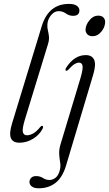

<svg xmlns="http://www.w3.org/2000/svg" viewBox="-20 -740 572 1007"><path d="M341.5 -719.5Q370 -719.5 383.2 -709.5Q396.5 -699.5 396.5 -686Q396.5 -657 363.5 -657Q342.5 -657 325.8 -669.2Q309 -681.5 287 -681.5Q265 -681.5 247.5 -660Q230 -638.5 228.5 -612Q227.5 -595.5 231.2 -580.5Q235 -565.5 236.8 -548Q238.5 -530.5 231.5 -508L110.5 -113Q95.5 -63 100 -46.8Q104.5 -30.5 121.5 -30.5Q137 -30.5 154.8 -40.5Q172.5 -50.5 191 -74Q197.5 -81 202 -80Q209 -78 204 -66Q188 -33.5 154 -12.5Q120 8.5 82.5 8.5Q47.5 8.5 37.2 -15.5Q27 -39.5 43.5 -93.5L199 -603Q235 -719.5 341.5 -719.5ZM466 -550Q446.5 -550 436.8 -561.5Q427 -573 429 -589.5Q431 -612 450.2 -635Q469.5 -658 494.5 -658Q515 -658 524.2 -646.5Q533.5 -635 531 -618.5Q529 -594.5 510 -572.2Q491 -550 466 -550ZM469 -349 327 126.5Q308.5 189.5 272 218.5Q235.5 247.5 183 247.5Q159 247.5 146.8 238Q134.5 228.5 134.5 214Q134.5 202 143.5 192.8Q152.5 183.5 169 183.5Q190 183.5 205.5 193.8Q221 204 240 204Q256 204 271.8 192Q287.5 180 295 147.5Q298.5 130 295.2 110.5Q292 91 290.5 68.5Q289 46 297 18.5L402 -330Q416 -377.5 413 -394.5Q410 -411.5 394 -411.5Q383.5 -411.5 371 -404Q358.5 -396.5 339.5 -375.5Q331 -367 326 -369.5Q320.5 -372.5 326.5 -384Q369 -451 430 -451Q462 -451 473.5 -427Q485 -403 469 -349Z"/></svg>

Font: Fraunces 72pt S000 Light
Style: Italic
Weight: 300
Italic angle: -16°
Version: Version 1.000; ttfautohint (v1.8.3)